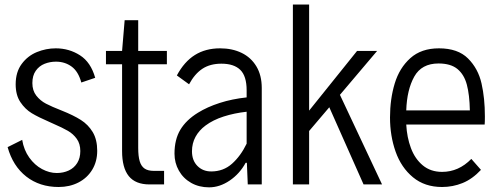

<svg xmlns="http://www.w3.org/2000/svg" viewBox="-20 -804 2165 837"><path d="M13.2 -162.6 76.7 -194.3Q84 -149.9 107.7 -116.9Q131.3 -84 163.3 -66.9Q195.3 -49.8 227.5 -49.8Q256.3 -49.8 279.8 -60.8Q303.2 -71.8 316.7 -93.5Q330.1 -115.2 330.1 -145.5Q330.1 -177.2 314.7 -198.7Q299.3 -220.2 276.1 -233.6Q252.9 -247.1 211.4 -265.1L197.3 -271.5Q147.5 -293 118.4 -310.5Q89.4 -328.1 68.8 -358.9Q48.3 -389.6 48.3 -436.5Q48.3 -489.7 74.5 -525.1Q100.6 -560.5 140.6 -576.9Q180.7 -593.3 223.1 -593.3Q281.2 -593.3 328.6 -563Q376 -532.7 395 -464.8L334.5 -444.3Q321.3 -492.7 292 -513.9Q262.7 -535.2 224.1 -535.2Q197.8 -535.2 174.3 -525.9Q150.9 -516.6 136 -495.6Q121.1 -474.6 121.1 -441.9Q121.1 -409.2 138.2 -387.2Q155.3 -365.2 180.4 -352.1Q205.6 -338.9 249.5 -321.8Q299.8 -301.8 332.3 -281.2Q364.7 -260.7 384.3 -228Q403.8 -195.3 403.8 -146.5Q403.8 -100.1 382.1 -64.2Q360.4 -28.3 322 -8.5Q283.7 11.2 235.8 11.2Q152.8 11.2 94.5 -34.4Q36.1 -80.1 13.2 -162.6Z M512.2 -145.5V-523.9H441.9V-582H512.2L523.4 -715.8H582.5V-582H707.5V-523.9H582.5V-159.2Q582.5 -122.6 589.1 -100.8Q595.7 -79.1 610.4 -69.1Q625 -59.1 650.9 -59.1H695.3V0H631.8Q570.8 0 541.5 -36.1Q512.2 -72.3 512.2 -145.5Z M1121.1 -420.4V0H1060.1L1056.2 -94.2H1050.8Q1024.9 -46.4 981.2 -16.8Q937.5 12.7 891.6 12.7Q847.7 12.7 813.2 -6.8Q778.8 -26.4 759.8 -60.1Q740.7 -93.8 740.7 -134.3Q740.7 -195.8 766.1 -238.3Q791.5 -280.8 842.8 -312.5Q883.8 -337.9 937.7 -355.2Q991.7 -372.6 1055.2 -379.4V-410.2Q1055.2 -472.2 1027.6 -499.3Q1000 -526.4 945.3 -526.4Q896 -526.4 862.3 -504.2Q828.6 -481.9 804.2 -436.5L751 -475.1Q783.2 -535.2 829.6 -564.2Q876 -593.3 939.5 -593.3Q992.2 -593.3 1033.2 -573.5Q1074.2 -553.7 1097.7 -514.6Q1121.1 -475.6 1121.1 -420.4ZM1055.2 -177.7V-316.9Q1001.5 -311 955.1 -296.1Q908.7 -281.2 876 -256.8Q847.7 -235.8 832.3 -207.5Q816.9 -179.2 816.9 -144.5Q816.9 -104.5 840.6 -80.6Q864.3 -56.6 900.9 -56.6Q953.6 -56.6 991.5 -90.3Q1029.3 -124 1055.2 -177.7Z M1564.9 0 1415.5 -336.4 1327.6 -232.9V0H1256.8V-784.2H1327.6V-321.8L1536.6 -582H1624L1461.9 -390.6L1645.5 0Z M2092.8 -261.2H1751Q1753.9 -205.1 1771.5 -158.2Q1789.1 -111.3 1823.2 -83Q1857.4 -54.7 1907.2 -54.7Q1979.5 -54.7 2034.7 -111.3L2076.7 -63.5Q2039.1 -23.4 1996.6 -6.1Q1954.1 11.2 1907.2 11.2Q1831.5 11.2 1780.3 -31.2Q1729 -73.7 1704.6 -142.8Q1680.2 -211.9 1680.2 -292Q1680.2 -372.1 1700.7 -439.9Q1721.2 -507.8 1768.8 -550.5Q1816.4 -593.3 1893.6 -593.3Q1976.1 -593.3 2020.3 -549.1Q2064.5 -504.9 2079.1 -440.4Q2093.8 -376 2093.8 -296.4Q2093.8 -271.5 2092.8 -261.2ZM1751 -322.8H2028.3Q2026.9 -391.1 2015.1 -435.1Q2003.4 -479 1974.1 -503.2Q1944.8 -527.3 1891.6 -527.3Q1817.9 -527.3 1785.9 -470Q1753.9 -412.6 1751 -322.8Z"/></svg>

Font: Decalotype Light
Style: Regular
Weight: 300
Designer: Alfredo Marco Pradil
Foundry: Alfredo Marco Pradil
Version: Version 1.0